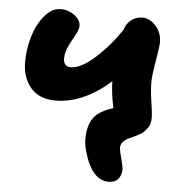

<svg xmlns="http://www.w3.org/2000/svg" viewBox="-49 -538 709 747"><g transform="rotate(5 305.5 -164.5)"><path d="M168 -134.8Q105 -134.8 71.5 -174.1Q38.1 -213.4 38.1 -273.9Q38.1 -323.2 52.2 -372.3Q66.4 -421.4 95.2 -456.3Q124 -491.2 160.2 -491.2Q187.5 -491.2 212.2 -473.4Q236.8 -455.6 236.8 -432.1Q236.8 -418 224.6 -396.5Q212.4 -375 200.2 -349.9Q188 -324.7 188 -301.8Q188 -269 216.8 -269Q255.4 -269 309.1 -316.7Q362.8 -364.3 408.2 -431.2Q416.5 -458 435.3 -471.9Q454.1 -485.8 478 -485.8Q506.8 -485.8 530.5 -459.5Q554.2 -433.1 554.2 -396Q554.2 -380.4 544.2 -321.5Q534.2 -262.7 534.2 -238.8Q534.2 -207 541 -162.4Q547.9 -117.7 547.9 -104Q547.9 -90.3 545.4 -79.3Q543 -68.4 535.6 -59.3Q528.3 -50.3 523.7 -44.9Q519 -39.6 505.9 -32.5Q492.7 -25.4 487.8 -22.9Q482.9 -20.5 466.8 -13.2Q435.1 1 435.1 25.9Q435.1 36.6 443.6 68.1Q452.1 99.6 452.1 108.9Q452.1 131.3 439.7 146.7Q427.2 162.1 402.8 162.1Q335.9 162.1 305.2 51.8Q294.9 18.6 298.6 -17.8Q302.2 -54.2 319.8 -79.1Q342.3 -108.9 396 -125Q382.8 -187 382.8 -229Q277.3 -134.8 168 -134.8Z"/></g></svg>

Font: Shantell Sans Irregular
Style: Bold
Weight: 700
Designer: Stephen Nixon, Anya Danilova, Shantell Martin
Foundry: Arrow Type
Version: Version 1.006;[9816181b4]